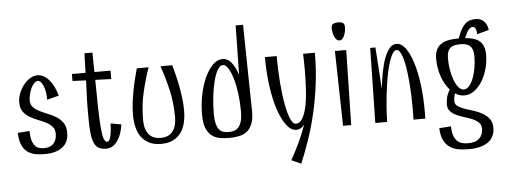

<svg xmlns="http://www.w3.org/2000/svg" viewBox="-58 -916 3469 1317"><g transform="rotate(-5 1676.5 -257.5)"><path d="M149 -361Q149 -331 166.5 -313Q184 -295 210.5 -282Q237 -269 267.5 -257Q298 -245 324.5 -228Q351 -211 368.5 -185Q386 -159 386 -117Q386 -52 342 -18.5Q298 15 220 15Q186 15 155.5 9.5Q125 4 101.5 -13.5Q78 -31 64 -62.5Q50 -94 48 -146L129 -152Q130 -111 137.5 -86.5Q145 -62 157 -48.5Q169 -35 185.5 -30.5Q202 -26 220 -26Q263 -26 285 -51Q307 -76 307 -117Q307 -148 290 -167Q273 -186 247 -199Q221 -212 191.5 -223.5Q162 -235 136 -250.5Q110 -266 93 -290Q76 -314 76 -354Q76 -382 87.5 -413Q99 -444 118.5 -469.5Q138 -495 163.5 -511.5Q189 -528 217 -528Q259 -528 295.5 -486.5Q332 -445 350 -376L269 -355Q269 -415 252.5 -452Q236 -489 217 -489Q203 -489 190.5 -476.5Q178 -464 169 -444.5Q160 -425 154.5 -402.5Q149 -380 149 -361Z M643 15Q612 15 592 3.5Q572 -8 560.5 -34Q549 -60 544.5 -102Q540 -144 540 -205Q540 -221 540 -241Q540 -261 540 -282.5Q540 -304 540.5 -325Q541 -346 542 -365L546 -464L453 -468V-516H547L551 -650H606L608 -516H719V-458L609 -462Q610 -342 612 -260Q614 -178 618.5 -127.5Q623 -77 631.5 -54.5Q640 -32 655 -32Q669 -32 677.5 -64Q686 -96 688 -155L761 -142Q751 -70 719.5 -27.5Q688 15 643 15Z M1022 15Q972 15 938.5 -2.5Q905 -20 884.5 -49Q864 -78 855 -117Q846 -156 846 -199Q846 -242 851.5 -286Q857 -330 865 -371.5Q873 -413 882.5 -450Q892 -487 900 -516H981Q952 -433 932 -345.5Q912 -258 912 -161Q912 -123 920.5 -97.5Q929 -72 944 -56Q959 -40 979 -33Q999 -26 1022 -26Q1045 -26 1065 -33Q1085 -40 1100 -56Q1115 -72 1123.5 -97.5Q1132 -123 1132 -161Q1132 -258 1112 -345.5Q1092 -433 1063 -516H1144Q1152 -487 1161.5 -450Q1171 -413 1179 -371.5Q1187 -330 1192.5 -286Q1198 -242 1198 -199Q1198 -156 1189 -117Q1180 -78 1159.5 -49Q1139 -20 1105.5 -2.5Q1072 15 1022 15Z M1652 -750Q1654 -602 1656 -500Q1658 -398 1659 -332Q1660 -266 1660.5 -230Q1661 -194 1661.5 -177Q1662 -160 1662 -156.5Q1662 -153 1662 -152Q1662 -98 1648 -65Q1634 -32 1610.5 -14.5Q1587 3 1555.5 9Q1524 15 1490 15Q1455 15 1423.5 9Q1392 3 1368.5 -16Q1345 -35 1331.5 -69Q1318 -103 1318 -160Q1318 -228 1331 -294Q1344 -360 1367.5 -412Q1391 -464 1422.5 -496Q1454 -528 1490 -528Q1527 -528 1552.5 -495.5Q1578 -463 1595 -410L1601 -750ZM1490 -487Q1470 -487 1453.5 -459Q1437 -431 1425 -385Q1413 -339 1406 -280Q1399 -221 1399 -160Q1399 -116 1406 -90Q1413 -64 1425.5 -49.5Q1438 -35 1454.5 -30.5Q1471 -26 1490 -26Q1509 -26 1526 -30.5Q1543 -35 1556.5 -49.5Q1570 -64 1578 -90Q1586 -116 1586 -160Q1586 -221 1578.5 -280Q1571 -339 1557.5 -385Q1544 -431 1526.5 -459Q1509 -487 1490 -487Z M1901 204Q1934 146 1961.5 86.5Q1989 27 2010 -32Q1986 0 1954 0Q1918 0 1886.5 -41Q1855 -82 1831.5 -152Q1808 -222 1795 -316Q1782 -410 1782 -516H1863Q1863 -419 1870 -333Q1877 -247 1889 -182.5Q1901 -118 1917.5 -80Q1934 -42 1954 -42Q1980 -42 1998 -70Q2016 -98 2027 -147Q2038 -196 2042.5 -263Q2047 -330 2047 -408Q2047 -434 2046.5 -461Q2046 -488 2045 -516H2126Q2126 -404 2113 -301Q2100 -198 2078 -103.5Q2056 -9 2027 75.5Q1998 160 1967 234Z M2264 -516H2342L2331 0H2275ZM2302 -585Q2292 -585 2283.5 -592.5Q2275 -600 2269 -612.5Q2263 -625 2259.5 -641Q2256 -657 2256 -673Q2256 -697 2269.5 -703.5Q2283 -710 2302 -710Q2321 -710 2334 -703.5Q2347 -697 2347 -673Q2347 -657 2343.5 -641Q2340 -625 2334 -612.5Q2328 -600 2320 -592.5Q2312 -585 2302 -585Z M2686 -486Q2666 -486 2648 -446.5Q2630 -407 2615.5 -340Q2601 -273 2591 -185Q2581 -97 2578 0H2497L2507 -516H2543L2562 -229Q2569 -294 2580 -349Q2591 -404 2606.5 -443.5Q2622 -483 2642 -505.5Q2662 -528 2688 -528Q2722 -528 2750 -490.5Q2778 -453 2798.5 -389Q2819 -325 2830.5 -239Q2842 -153 2842 -56Q2842 -42 2842 -28Q2842 -14 2841 0H2760Q2761 -23 2761 -44.5Q2761 -66 2761 -88Q2761 -170 2755.5 -242.5Q2750 -315 2740.5 -369Q2731 -423 2717 -454.5Q2703 -486 2686 -486Z M3123 -135Q3088 -135 3059 -155Q3054 -139 3052 -126.5Q3050 -114 3050 -101Q3050 -80 3068.5 -67Q3087 -54 3115 -44Q3143 -34 3175.5 -24.5Q3208 -15 3236 1Q3264 17 3282.5 41Q3301 65 3301 103Q3301 168 3253.5 201.5Q3206 235 3121 235Q3084 235 3050.5 229.5Q3017 224 2991 206.5Q2965 189 2949 157.5Q2933 126 2931 74L3012 68Q3013 109 3022 133.5Q3031 158 3046 171.5Q3061 185 3080.5 189.5Q3100 194 3122 194Q3172 194 3197.5 169Q3223 144 3223 103Q3223 76 3206.5 60Q3190 44 3164.5 33Q3139 22 3110 13.5Q3081 5 3055.5 -7Q3030 -19 3013.5 -36.5Q2997 -54 2997 -84Q2997 -106 3002.5 -130.5Q3008 -155 3026 -184Q2991 -222 2971 -280.5Q2951 -339 2951 -401Q2951 -441 2964 -466Q2977 -491 3000 -504.5Q3023 -518 3053 -523Q3083 -528 3118 -528Q3131 -566 3145 -590Q3159 -614 3174.5 -627.5Q3190 -641 3208 -645.5Q3226 -650 3247 -650Q3259 -650 3272 -646Q3285 -642 3296.5 -632.5Q3308 -623 3316.5 -607.5Q3325 -592 3328 -568L3247 -546Q3246 -572 3238.5 -585Q3231 -598 3219 -598Q3188 -598 3162 -526Q3190 -524 3214.5 -517.5Q3239 -511 3257 -497Q3275 -483 3285 -459.5Q3295 -436 3295 -401Q3295 -352 3282 -304Q3269 -256 3245.5 -218.5Q3222 -181 3190.5 -158Q3159 -135 3123 -135ZM3123 -176Q3142 -176 3159 -195Q3176 -214 3188 -245Q3200 -276 3207 -316Q3214 -356 3214 -397Q3214 -426 3207 -444Q3200 -462 3187.5 -471.5Q3175 -481 3158.5 -484Q3142 -487 3123 -487Q3104 -487 3087.5 -484Q3071 -481 3058.5 -471.5Q3046 -462 3039 -444Q3032 -426 3032 -397Q3032 -356 3039 -316Q3046 -276 3058 -245Q3070 -214 3086.5 -195Q3103 -176 3123 -176Z"/></g></svg>

Font: Combo
Style: Regular
Weight: 400
Designer: Eduardo Rodriguez Tunni
Foundry: Eduardo Rodriguez Tunni
Version: Version 1.001